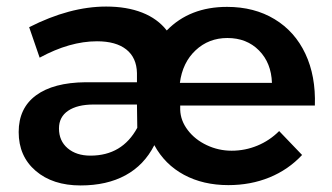

<svg xmlns="http://www.w3.org/2000/svg" viewBox="-20 -560 1013 586"><path d="M687 -100Q728 -100 765.5 -115.5Q803 -131 832 -160L902 -87Q860 -42 802.5 -18.5Q745 5 677 5Q600 5 541.5 -26.5Q483 -58 451 -117Q420 -56 363 -25Q306 6 226 6Q141 6 89 -38.5Q37 -83 37 -157Q37 -230 90 -269Q143 -308 241 -309H398V-337Q397 -384 365.5 -409Q334 -434 276 -434Q193 -434 101 -384L69 -477Q193 -540 304 -540Q367 -540 414 -521.5Q461 -503 489 -467Q559 -539 673 -539Q756 -539 818 -501.5Q880 -464 912 -396Q944 -328 941 -238H530V-225Q531 -192 553 -163Q575 -134 611 -117Q647 -100 687 -100ZM674 -444Q617 -444 577 -406.5Q537 -369 529 -307H810Q808 -368 770.5 -406Q733 -444 674 -444ZM160 -168Q160 -130 186.5 -107.5Q213 -85 256 -85Q353 -85 399 -170L398 -241H266Q216 -241 188 -222Q160 -203 160 -168Z"/></svg>

Font: Montserrat Medium
Style: Regular
Weight: 500
Designer: Julieta Ulanovsky
Foundry: Julieta Ulanovsky
Version: Version 6.001